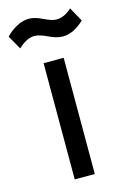

<svg xmlns="http://www.w3.org/2000/svg" viewBox="-148 -776 548 830"><g transform="rotate(-15 125.5 -361.0)"><path d="M169.9 -520V0H80.1V-520ZM287.1 -655.8Q239.3 -609.9 190.9 -609.9Q164.1 -609.9 128.7 -627Q93.3 -644 71.8 -644Q37.1 -644 -1 -607.9L-36.1 -669.9Q-16.1 -691.4 12 -706.8Q40 -722.2 67.9 -722.2Q93.8 -722.2 128.4 -705.1Q163.1 -688 183.1 -688Q218.8 -688 252 -719.2Z"/></g></svg>

Font: ABeeZee
Style: Regular
Weight: 400
Designer: Anja Meiners
Foundry: Anja Meiners
Version: Version 1.002